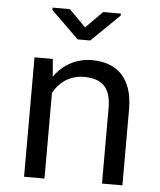

<svg xmlns="http://www.w3.org/2000/svg" viewBox="-53 -799 707 846"><g transform="rotate(5 300.0 -376.5)"><path d="M85 0H175.3V-378.9Q184.6 -396 197 -410.2Q209.5 -424.3 224.1 -435.1Q242.2 -447.3 263.7 -454.3Q285.2 -461.4 310.1 -461.4Q338.9 -461.4 361.1 -454.6Q383.3 -447.8 398.9 -432.6Q414.1 -417.5 421.9 -393.1Q429.7 -368.7 429.7 -333.5V0H520V-335.4Q520 -388.2 507.1 -426.5Q494.1 -464.8 470.2 -489.7Q446.3 -514.6 412.4 -526.4Q378.4 -538.1 336.9 -538.1Q306.2 -537.6 278.6 -529.1Q251 -520.5 227.5 -504.9Q211.9 -494.6 198 -480.7Q184.1 -466.8 172.4 -450.2L166 -528.3H85ZM295.4 -679.2 221.7 -753.4H145V-743.2L267.6 -623.5H323.2L447.3 -744.6V-753.4H369.1Z"/></g></svg>

Font: Roboto Mono
Style: Regular
Weight: 400
Monospace: yes
Designer: Google
Version: Version 3.000